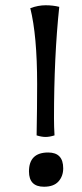

<svg xmlns="http://www.w3.org/2000/svg" viewBox="-20 -694 310 729"><path d="M121 -375Q121 -559 95 -663Q125 -674 153 -674Q181 -674 205 -668Q185 -479 185 -245Q185 -212 187 -180Q168 -174 153 -174Q138 -174 119 -180Q121 -286 121 -375ZM220 -55Q220 -25 202 -5Q184 15 147 15Q90 15 90 -43Q90 -115 163 -115Q220 -115 220 -55Z"/></svg>

Font: Port Lligat Slab
Style: Regular
Weight: 400
Designer: Dario Muhafara, Eduardo Rodriguez Tunni
Foundry: Tipo
Version: Version 1.002